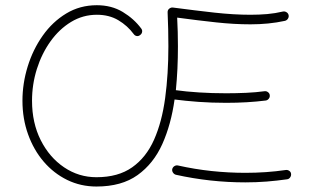

<svg xmlns="http://www.w3.org/2000/svg" viewBox="-20 -695 1181 726"><path d="M344.7 -24.9Q426.8 -24.9 479.7 -62.3Q532.7 -99.6 562.5 -166.7Q592.3 -233.9 604.5 -324.2Q616.7 -414.6 616.7 -520Q616.7 -584.5 613.8 -647.9Q613.3 -657.2 620.1 -662.4Q627 -667.5 633.8 -666.5Q718.8 -655.3 791.3 -647.2Q863.8 -639.2 927.2 -639.2Q960 -639.2 990.5 -641.8Q1021 -644.5 1049.8 -651.4Q1056.6 -652.8 1063.2 -648.9Q1069.8 -645 1071.3 -637.7Q1072.8 -630.9 1068.8 -624.5Q1064.9 -618.2 1057.6 -616.2Q1026.4 -609.4 993.9 -606.2Q961.4 -603 927.2 -603Q865.2 -603 797.1 -610.4Q729 -617.7 649.9 -628.4Q652.8 -574.7 652.8 -520Q652.8 -477.1 650.9 -435.3Q648.9 -393.6 645 -354Q683.1 -348.6 732.2 -345.5Q781.2 -342.3 835.4 -342.3Q873.5 -342.3 910.6 -344Q947.8 -345.7 980.5 -350.1Q987.3 -351.1 993.4 -346.4Q999.5 -341.8 1000 -335Q1001 -327.6 996.3 -321.8Q991.7 -315.9 984.9 -314.9Q915.5 -306.2 835.4 -306.2Q780.3 -306.2 730.2 -309.8Q680.2 -313.5 640.1 -318.8Q627 -224.6 593.8 -150.4Q560.5 -76.2 500.2 -33Q439.9 10.3 344.7 10.3Q285.2 10.3 234.1 -14.6Q183.1 -39.6 145.3 -83.7Q107.4 -127.9 86.2 -187Q64.9 -246.1 64.9 -314Q64.9 -379.4 84.7 -443.6Q104.5 -507.8 141.6 -560.3Q178.7 -612.8 230.5 -644Q282.2 -675.3 346.2 -675.3Q401.9 -675.3 444.3 -649.7Q486.8 -624 514.2 -586.9Q518.6 -581.1 517.3 -574Q516.1 -566.9 509.8 -562.5Q503.9 -557.6 496.8 -558.8Q489.7 -560.1 485.4 -566.4Q461.9 -598.1 427.2 -618.7Q392.6 -639.2 346.2 -639.2Q293.5 -639.2 248.8 -612.1Q204.1 -585 170.9 -538.6Q137.7 -492.2 119.4 -434.1Q101.1 -376 101.1 -314Q101.1 -230.5 134 -165Q167 -99.6 222.4 -62.3Q277.8 -24.9 344.7 -24.9ZM631.3 -55.7Q633.3 -63 639.6 -66.9Q646 -70.8 652.8 -69.3Q715.8 -55.2 780 -48.3Q844.2 -41.5 907.7 -41.5Q947.3 -41.5 985.8 -44.2Q1024.4 -46.9 1060.5 -52.2Q1067.9 -53.2 1074 -48.8Q1080.1 -44.4 1080.6 -37.6Q1081.5 -30.3 1077.1 -24.2Q1072.8 -18.1 1065.9 -17.1Q1028.3 -11.7 988.5 -8.5Q948.7 -5.4 907.7 -5.4Q774.9 -5.4 645 -34.2Q638.2 -36.1 634 -42.5Q629.9 -48.8 631.3 -55.7Z"/></svg>

Font: Mikhak-FD ExtraLight
Style: Regular
Weight: 200
Designer: Amin Abedi
Version: Version 3.2